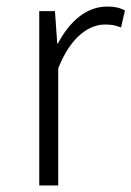

<svg xmlns="http://www.w3.org/2000/svg" viewBox="-20 -567 402 587"><path d="M100 0H158V-358C197 -457 254 -492 301 -492C322 -492 331 -490 350 -483L362 -535C345 -544 329 -547 308 -547C244 -547 193 -502 157 -434H155L148 -533H100Z"/></svg>

Font: Spoqa Han Sans Neo Light
Style: Regular
Weight: 300
Designer: [Spoqa Han Sans Neo] Dong-huui Kim ___ Younghwa Kang ___ Yujin Lee ___ [Noto Sans] Ryoko NISHIZUKA ____ (kana & ideograp
Foundry: Spoqa (http://www.spoqa-han-sans.com)
Version: Version 1.100;hotconv 1.0.109;makeotfexe 2.5.65596